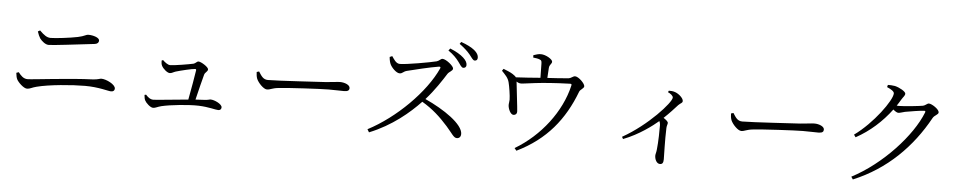

<svg xmlns="http://www.w3.org/2000/svg" viewBox="-45 -1187 8089 1613"><g transform="rotate(5 4000.0 -380.0)"><path d="M759 -564C759 -590 704 -605 667 -605C643 -605 637 -591 579 -579C517 -566 394 -551 351 -551C321 -551 296 -568 258 -606L240 -596C248 -571 255 -556 265 -539C282 -517 312 -491 340 -491C376 -491 562 -514 726 -533C748 -536 759 -548 759 -564ZM103 -179C114 -157 161 -109 191 -109C215 -109 232 -123 269 -132C372 -159 566 -175 674 -175C793 -175 871 -148 896 -148C915 -148 926 -157 926 -174C926 -209 847 -247 806 -247C794 -247 781 -238 738 -235C538 -228 232 -189 188 -189C153 -189 131 -214 110 -241L90 -234C93 -208 96 -192 103 -179Z M1297 -443C1297 -430 1298 -412 1305 -399C1318 -374 1353 -344 1374 -344C1391 -344 1404 -355 1423 -361C1459 -372 1561 -397 1584 -397C1590 -397 1593 -394 1593 -388C1587 -345 1565 -220 1549 -136C1422 -125 1284 -109 1256 -109C1229 -109 1209 -127 1192 -146L1179 -143C1181 -120 1183 -109 1189 -97C1198 -78 1236 -41 1260 -41C1279 -41 1296 -53 1328 -61C1402 -79 1560 -95 1641 -92C1726 -89 1784 -70 1807 -70C1823 -70 1833 -79 1833 -95C1833 -122 1769 -153 1735 -153C1726 -153 1715 -146 1679 -145C1658 -144 1634 -143 1609 -141C1627 -214 1652 -319 1663 -356C1669 -377 1692 -384 1692 -403C1692 -423 1628 -462 1607 -462C1593 -462 1583 -444 1566 -440C1530 -432 1409 -411 1371 -411C1351 -411 1325 -432 1309 -448Z M2101 -417C2102 -397 2103 -380 2110 -361C2124 -327 2171 -278 2199 -278C2228 -278 2239 -293 2296 -299C2371 -308 2652 -323 2715 -323C2776 -323 2811 -321 2846 -321C2880 -321 2890 -332 2890 -350C2890 -377 2845 -394 2807 -394C2781 -394 2753 -388 2686 -383C2640 -381 2290 -358 2201 -358C2159 -358 2143 -389 2121 -423Z M3690 -737C3734 -707 3760 -679 3781 -651C3800 -625 3811 -603 3827 -603C3841 -603 3852 -612 3852 -628C3852 -648 3842 -667 3818 -689C3793 -712 3754 -735 3704 -755ZM3203 -640C3205 -612 3211 -591 3217 -579C3229 -553 3269 -510 3298 -510C3322 -510 3326 -528 3357 -536C3412 -550 3551 -584 3622 -595C3633 -596 3639 -594 3634 -581C3541 -376 3305 -141 3070 -19L3085 6C3275 -70 3417 -192 3509 -289C3599 -236 3663 -177 3730 -102C3783 -42 3797 -10 3824 -10C3847 -10 3858 -27 3858 -47C3858 -130 3694 -241 3533 -314C3606 -395 3665 -487 3699 -541C3712 -561 3742 -569 3742 -589C3742 -611 3677 -663 3647 -663C3633 -663 3621 -644 3600 -638C3545 -624 3348 -589 3293 -589C3260 -589 3241 -625 3224 -649ZM3779 -801C3823 -769 3848 -745 3869 -720C3890 -695 3901 -672 3917 -672C3932 -672 3941 -681 3941 -698C3941 -719 3931 -738 3905 -760C3880 -780 3842 -800 3791 -818Z M4405 -740C4425 -738 4447 -735 4460 -729C4476 -723 4477 -717 4478 -695C4479 -671 4480 -612 4480 -576C4412 -571 4330 -564 4274 -562C4269 -570 4260 -577 4245 -587C4222 -602 4194 -612 4165 -624L4153 -607C4180 -578 4208 -553 4217 -514C4225 -484 4238 -403 4238 -370C4238 -353 4233 -335 4234 -323C4235 -294 4256 -244 4283 -246C4299 -247 4311 -257 4310 -279C4310 -297 4287 -483 4283 -527C4297 -518 4308 -514 4321 -514C4357 -514 4466 -540 4731 -548C4745 -548 4747 -546 4744 -532C4693 -311 4529 -96 4315 31L4332 52C4579 -68 4724 -250 4814 -488C4821 -507 4853 -519 4853 -537C4853 -560 4799 -614 4769 -614C4753 -614 4736 -595 4718 -593C4677 -588 4603 -584 4538 -580C4539 -608 4541 -643 4543 -664C4545 -694 4566 -700 4566 -719C4566 -739 4509 -774 4467 -774C4446 -774 4427 -768 4404 -760Z M5558 -549C5580 -539 5602 -523 5602 -507C5602 -466 5418 -261 5206 -142L5216 -124C5349 -175 5458 -259 5507 -301C5512 -291 5514 -282 5515 -269C5516 -235 5514 -121 5507 -63C5505 -37 5498 -22 5498 -9C5498 21 5514 58 5543 58C5563 58 5572 46 5572 16C5572 -27 5567 -140 5571 -249C5572 -269 5579 -280 5579 -291C5579 -303 5562 -316 5540 -331C5588 -376 5625 -417 5653 -448C5674 -469 5688 -468 5688 -486C5688 -509 5650 -544 5617 -555C5598 -562 5581 -562 5564 -562Z M6101 -417C6102 -397 6103 -380 6110 -361C6124 -327 6171 -278 6199 -278C6228 -278 6239 -293 6296 -299C6371 -308 6652 -323 6715 -323C6776 -323 6811 -321 6846 -321C6880 -321 6890 -332 6890 -350C6890 -377 6845 -394 6807 -394C6781 -394 6753 -388 6686 -383C6640 -381 6290 -358 6201 -358C6159 -358 6143 -389 6121 -423Z M7388 -752C7423 -737 7449 -721 7449 -704C7449 -646 7302 -442 7146 -330L7161 -309C7278 -373 7378 -463 7457 -569C7473 -555 7489 -545 7500 -545C7514 -545 7535 -553 7556 -558C7592 -565 7694 -581 7716 -581C7725 -581 7729 -578 7724 -566C7646 -368 7411 -110 7154 24L7169 46C7451 -71 7654 -277 7791 -526C7805 -552 7838 -558 7838 -578C7838 -604 7775 -645 7751 -645C7734 -645 7727 -628 7700 -622C7672 -617 7549 -603 7501 -603C7495 -603 7489 -603 7482 -604C7494 -621 7505 -640 7516 -658C7531 -683 7545 -693 7545 -710C7545 -728 7492 -758 7453 -767C7431 -771 7411 -771 7393 -771Z"/></g></svg>

Font: Source Han Serif AKR9
Style: Regular
Weight: 400
Designer: Ryoko NISHIZUKA 西塚涼子 (kana & ideographs); Frank Grießhammer (Latin, Greek & Cyrillic); Sandoll Communications 산돌커뮤니케이션, 
Foundry: Adobe Systems Incorporated
Version: Version 1.005;hotconv 1.0.107;makeotfexe 2.5.65593